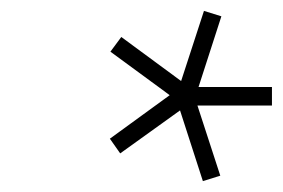

<svg xmlns="http://www.w3.org/2000/svg" viewBox="-20 -713 520 353"><path d="M311 -510 201 -431 182 -458 292 -538 183 -618 203 -645 313 -564 355 -693 387 -683 345 -553H480V-519H343L385 -390L353 -380Z"/></svg>

Font: Cairo ExtraLight
Style: Italic
Weight: 275
Italic angle: -13°
Designer: Mohamed Gaber, Accademia di Belle Arti di Urbino and others
Foundry: Kief Type Foundry, Accademia di Belle Arti di Urbino and others
Version: Version 3.011